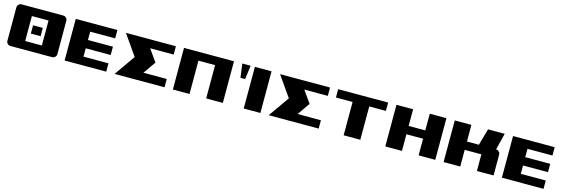

<svg xmlns="http://www.w3.org/2000/svg" viewBox="22 -1364 6506 2227"><g transform="rotate(15 3275.5 -250.0)"><path d="M600 -500Q620 -500 635 -485Q650 -470 650 -450V-50Q650 -29 635 -14.5Q620 0 600 0H100Q79 0 64.5 -14.5Q50 -29 50 -50V-450Q50 -470 64.5 -485Q79 -500 100 -500ZM250 -400V-100H450V-400ZM291 -300H408V-200H291Z M750 -500H1250V-400H950V-300H1250V-200H950V-100H1250V0H750Z M1670 -100H1950V0H1350L1525 -249L1354 -494H1954V-394H1672L1774 -249Z M2050 -500H2650V0H2450V-400H2250V0H2050Z M2901 -500H3101V0H2901ZM2750 -500H2850L2828 -334H2772Z M3521 -100H3801V0H3201L3376 -249L3205 -494H3805V-394H3523L3625 -249Z M3901 -500H4501V-400H4301V0H4101V-400H3901Z M4601 -500H4801V-300H5001V-500H5201V0H5001V-200H4801V0H4601Z M5301 -500H5501V-300H5644L5701 -500H5901L5851 -300Q5871 -300 5886 -285Q5901 -270 5901 -250V0H5701V-200H5501V0H5301Z M6001 -500H6501V-400H6201V-300H6501V-200H6201V-100H6501V0H6001Z"/></g></svg>

Font: Tokeely Brookings
Style: Regular
Weight: 400
Designer: Peter Wiegel
Foundry: Peter Wiegel
Version: Version 2.001